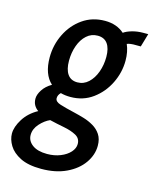

<svg xmlns="http://www.w3.org/2000/svg" viewBox="-159 -578 727 905"><g transform="rotate(15 204.0 -126.0)"><path d="M174.5 -113Q148.5 -113 127 -119Q114 -106.5 114 -91Q114 -74 140 -65.8Q166 -57.5 213.5 -46.5Q235 -41.5 260.2 -34Q285.5 -26.5 308.2 -13.2Q331 0 345.2 21.5Q359.5 43 359.5 76Q359.5 120.5 331.5 160.5Q303.5 200.5 251.8 225.2Q200 250 129 250Q65.5 250 27 230.5Q-11.5 211 -29 182Q-46.5 153 -46.5 124.5Q-46.5 92 -22.5 53.5Q1.5 15 46 -9.5Q33 -18.5 25.5 -31.8Q18 -45 18 -63.5Q18 -82.5 32.8 -105.8Q47.5 -129 76.5 -146Q32.5 -186 32.5 -268.5Q32.5 -329 58.8 -382.5Q85 -436 132 -469Q179 -502 241 -502Q298 -502 335 -469Q349.5 -479.5 374.8 -486.8Q400 -494 428.5 -494H453L434 -429H397.5Q394.5 -429 385.5 -428Q376.5 -427 367 -423.5Q382 -389.5 382 -345Q382 -288 356 -234.8Q330 -181.5 283.2 -147.2Q236.5 -113 174.5 -113ZM188.5 -188Q219 -188 242 -209.2Q265 -230.5 277.5 -265Q290 -299.5 290 -339Q290 -380.5 273.8 -403Q257.5 -425.5 225.5 -425.5Q194.5 -425.5 171.8 -405Q149 -384.5 136.8 -350.5Q124.5 -316.5 124.5 -276.5Q124.5 -234.5 140.5 -211.2Q156.5 -188 188.5 -188ZM40.5 108Q40.5 137 66 156Q91.5 175 138 175Q173.5 175 202.8 163.2Q232 151.5 249 132.5Q266 113.5 266 92.5Q266 65 242 52Q218 39 182.5 32.2Q147 25.5 111.5 17Q86 28 63.2 53.2Q40.5 78.5 40.5 108Z"/></g></svg>

Font: Cabin Condensed Medium
Style: Italic
Weight: 500
Width: 3
Italic angle: -10°
Designer: Pablo Impallari
Foundry: Pablo Impallari. http://www.impallari.com Igino Marini. http://www.ikern.com
Version: Version 3.001; ttfautohint (v1.8.3)